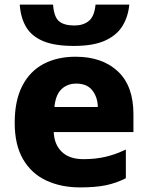

<svg xmlns="http://www.w3.org/2000/svg" viewBox="-20 -806 643 836"><path d="M543 -786Q538 -733 513 -692.5Q488 -652 437 -629Q386 -606 302 -606Q218 -606 168 -627Q118 -648 94 -688Q70 -728 66 -786H211Q215 -732 237 -713.5Q259 -695 304 -695Q342 -695 366.5 -714.5Q391 -734 396 -786ZM309 -559Q425 -559 493 -495.5Q561 -432 561 -309V-231H214Q216 -177 249 -145Q282 -113 343 -113Q395 -113 438.5 -123Q482 -133 528 -155V-30Q487 -9 441.5 0.5Q396 10 329 10Q246 10 181.5 -20Q117 -50 80.5 -112.5Q44 -175 44 -271Q44 -368 77 -432Q110 -496 169.5 -527.5Q229 -559 309 -559ZM312 -442Q273 -442 247.5 -417.5Q222 -393 217 -340H406Q405 -383 382 -412.5Q359 -442 312 -442Z"/></svg>

Font: Noto Sans ExtraBold
Style: Regular
Weight: 800
Designer: Monotype Design Team
Foundry: Monotype Imaging Inc.
Version: Version 2.007